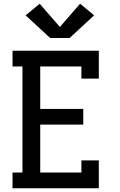

<svg xmlns="http://www.w3.org/2000/svg" viewBox="-20 -1006 640 1026"><path d="M47 0V-84H100V-651H47V-735H508V-586H415V-651H195V-424H425V-340H195V-84H415V-149H508V0ZM248 -803 117 -924 192 -986 300 -862 408 -986 483 -924 352 -803Z"/></svg>

Font: Iosevka Slab Medium Extended
Style: Regular
Weight: 500
Width: 7
Monospace: yes
Designer: Belleve Invis
Foundry: Belleve Invis
Version: Version 11.1.1; ttfautohint (v1.8.3)